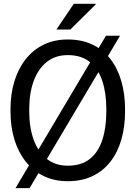

<svg xmlns="http://www.w3.org/2000/svg" viewBox="-20 -925 700 991"><path d="M329.6 10.3Q260.7 10.3 206.1 -16.1Q151.4 -42.5 113 -90.6Q74.7 -138.7 54.4 -204.6Q34.2 -270.5 34.2 -350.1V-360.4Q34.2 -439.5 54.4 -505.6Q74.7 -571.8 113 -620.1Q151.4 -668.5 206.1 -694.8Q260.7 -721.2 329.6 -721.2Q402.3 -721.2 457.5 -694.8Q512.7 -668.5 550 -620.1Q587.4 -571.8 606.4 -505.6Q625.5 -439.5 625.5 -360.4V-350.1Q625.5 -270.5 606.4 -204.6Q587.4 -138.7 550 -90.6Q512.7 -42.5 457.5 -16.1Q402.3 10.3 329.6 10.3ZM329.6 -69.8Q400.4 -69.8 444.1 -105Q487.8 -140.1 508.3 -203.4Q528.8 -266.6 528.8 -350.1V-361.3Q528.8 -444.3 508.1 -507.1Q487.3 -569.8 443.4 -605.2Q399.4 -640.6 329.6 -640.6Q265.6 -640.6 221.2 -605Q176.8 -569.3 153.8 -506.6Q130.9 -443.8 130.9 -361.3V-350.1Q130.9 -267.1 153.8 -203.9Q176.8 -140.6 221.2 -105.2Q265.6 -69.8 329.6 -69.8ZM60.1 45.9 526.9 -740.7H599.6L132.8 45.9ZM271 -772.5 360.8 -905.3H473.1L474.1 -902.3L342.8 -772.5H275.4Z"/></svg>

Font: Roboto Slab LO
Style: Regular
Weight: 400
Designer: Google
Version: Version 2.000